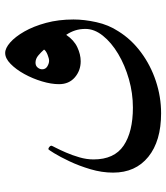

<svg xmlns="http://www.w3.org/2000/svg" viewBox="30 -553 645 745"><g transform="rotate(-90 352.5 -180.5)"><path d="M649.4 -217.8Q649.4 -175.8 638.9 -128.7Q628.4 -81.5 604 -44.4Q572.8 6.3 522.2 43.9Q471.7 81.5 410.4 101.8Q349.1 122.1 285.6 122.1Q177.7 122.1 116.5 72.5Q55.2 22.9 55.2 -64Q55.2 -107.9 68.4 -152.1Q81.5 -196.3 99.1 -233.4Q116.7 -270.5 130.6 -293Q144.5 -315.4 146 -315.4Q150.4 -315.4 155 -311.5Q159.7 -307.6 159.7 -303.7Q159.7 -301.8 151.6 -286.4Q143.6 -271 133.1 -246.8Q122.6 -222.7 114.5 -194.8Q106.4 -167 106.4 -140.1Q106.4 -59.6 159.9 -23.4Q213.4 12.7 307.6 12.7Q363.3 12.7 417.5 -2.7Q471.7 -18.1 515.9 -44.4Q560.1 -70.8 586.4 -103.8Q612.8 -136.7 612.8 -171.4Q612.8 -193.4 606.9 -211.4Q601.1 -229.5 589.8 -246.1Q569.3 -215.8 541.5 -202.9Q513.7 -189.9 487.3 -189.9Q451.2 -189.9 424.8 -212.6Q398.4 -235.4 398.4 -273.9Q398.4 -304.2 409.2 -340.1Q419.9 -376 437.7 -408.4Q455.6 -440.9 477.1 -461.9Q498.5 -482.9 519.5 -482.9Q538.1 -482.9 560.3 -463.4Q582.5 -443.8 602.8 -408.4Q623 -373 636.2 -324.5Q649.4 -275.9 649.4 -217.8ZM532.7 -332Q522.9 -343.3 510 -354.2Q497.1 -365.2 481.9 -365.2Q469.7 -365.2 462.9 -356.9Q456.1 -348.6 456.1 -339.4Q456.1 -326.2 467.5 -319.3Q479 -312.5 489.3 -312.5Q497.6 -312.5 512.5 -318.4Q527.3 -324.2 532.7 -332Z"/></g></svg>

Font: Scheherazade New Medium
Style: Regular
Weight: 500
Designer: SIL International
Foundry: SIL International
Version: Version 4.000